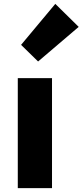

<svg xmlns="http://www.w3.org/2000/svg" viewBox="-20 -973 427 993"><path d="M72 -569H249V0H72ZM89 -741 266 -953 387 -834 177 -655Z"/></svg>

Font: KaiGen Gothic KR Heavy
Style: Heavy
Weight: 900
Designer: Ryoko NISHIZUKA  (kana & ideographs); Paul D. Hunt (Latin, Greek & Cyrillic); Wenlong ZHANG  (bopomofo); Sandoll Communi
Foundry: Adobe Systems Incorporated
Version: Version 1.002 March 28, 2018